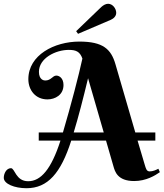

<svg xmlns="http://www.w3.org/2000/svg" viewBox="-100 -950 866 1016"><path d="M500 -71C508 -43 521 8 610 8C674 8 722 -22 746 -39L738 -57C726 -51 710 -43 692 -43C675 -43 672 -59 666 -78L628 -206H722V-249H616L511 -610C488 -690 445 -730 320 -730C188 -730 50 -659 50 -531C50 -473 88 -424 151 -424C192 -424 236 -448 236 -500C236 -537 213 -550 198 -550C178 -550 171 -524 139 -524C132 -524 106 -528 106 -570C106 -642 194 -686 264 -686C302 -686 323 -677 336 -640C317 -552 276 -395 233 -249H105V-206H220C171 -54 116 9 49 9C-17 9 -21 -60 -42 -60C-66 -60 -80 -32 -80 -9C-80 23 -23 46 40 46C153 46 222 -34 277 -206H461ZM366 -536 449 -249H290C315 -331 340 -428 366 -536ZM313 -771 486 -845C502 -852 515 -865 515 -882C515 -905 496 -930 472 -930C460 -930 447 -923 436 -913L303 -785Z"/></svg>

Font: Berkshire Swash
Style: Regular
Weight: 700
Designer: Astigmatic (AOETI)
Foundry: Astigmatic (AOETI)
Version: Version 1.000